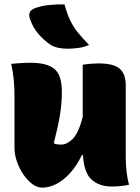

<svg xmlns="http://www.w3.org/2000/svg" viewBox="-20 -842 640 875"><path d="M118 -556Q195 -556 228.5 -527.5Q262 -499 262 -423Q262 -371 253 -316.5Q244 -262 225 -189Q233 -185 241.5 -184Q250 -183 259 -183Q285 -183 311 -208.5Q337 -234 357 -308V-547Q376 -550 394.5 -551.5Q413 -553 428 -553Q499 -553 526 -528.5Q553 -504 553 -454V-127Q553 -90 557 -57.5Q561 -25 568 0Q549 4 529 6Q509 8 488 8Q434 8 398.5 -22.5Q363 -53 358 -135H353Q321 -68 272.5 -27.5Q224 13 171 13Q149 13 127 -3.5Q105 -20 86.5 -47Q68 -74 57 -106Q46 -138 46 -169V-401Q46 -445 42.5 -480Q39 -515 31 -551Q52 -553 74 -554.5Q96 -556 118 -556ZM274 -822Q285 -781 299 -751Q313 -721 334.5 -694.5Q356 -668 386 -637Q364 -627 337 -623.5Q310 -620 288 -620Q239 -620 210 -638Q178 -660 154 -688.5Q130 -717 116 -757Q111 -771 115 -783.5Q119 -796 135 -803Q164 -815 202 -819Q240 -823 274 -822Z"/></svg>

Font: Recursive Sn Csl St Blk
Style: Regular
Weight: 900
Version: Version 1.079;hotconv 1.0.112;makeotfexe 2.5.65598; ttfautoh